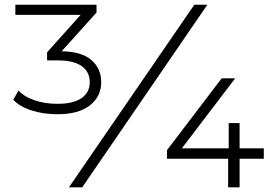

<svg xmlns="http://www.w3.org/2000/svg" viewBox="-20 -799 1180 820"><path d="M412.2 -447.8Q412.2 -386.7 363.9 -348.9Q315.6 -311.1 225.6 -311.1Q164.4 -311.1 113.3 -327.8Q62.2 -344.4 36.7 -373.3L58.9 -412.2Q82.2 -386.7 126.7 -371.1Q171.1 -355.6 225.6 -355.6Q293.3 -355.6 328.3 -380Q363.3 -404.4 363.3 -447.8Q363.3 -492.2 328.9 -516.7Q294.4 -541.1 225.6 -541.1H181.1V-575.6L324.4 -735.6H45.6V-778.9H392.2V-745.6L243.3 -580Q327.8 -578.9 370 -542.8Q412.2 -506.7 412.2 -447.8ZM331.1 1.1H274.4L810 -778.9H865.6ZM1003.3 -121.1V1.1H954.4V-121.1H693.3V-157.8L926.7 -464.4H984.4L756.7 -165.6H956.7V-273.3H1003.3V-165.6H1106.7V-121.1Z"/></svg>

Font: Paperlogy 3 Light
Style: Regular
Weight: 300
Designer: redesigned by Lee Juim, glyphs from Gmarket Sans & Montserrat
Foundry: PT&
Version: Version 1.001